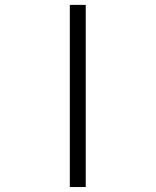

<svg xmlns="http://www.w3.org/2000/svg" viewBox="-20 -752 626 772"><path d="M324.7 0V-732.4H260.7V0Z"/></svg>

Font: Cascadia Mono NF Light
Style: Regular
Weight: 300
Monospace: yes
Designer: Aaron Bell
Foundry: Saja Typeworks
Version: Version 2404.023